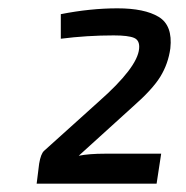

<svg xmlns="http://www.w3.org/2000/svg" viewBox="-20 -801 446 461"><path d="M126 -708V-767Q197 -781 262 -781Q327 -781 361 -760.5Q395 -740 389 -685Q384 -648 365 -617Q346 -586 298 -544L169 -427Q193 -432 233 -432H367L356 -360H68L74 -408Q78 -432 86 -439L217 -557Q310 -639 314 -684Q316 -704 302 -710Q288 -716 253 -716Q189 -716 126 -708Z"/></svg>

Font: Exo 2.0 Medium
Style: Italic
Weight: 500
Italic angle: -8°
Designer: Natanael Gama
Version: Version 1.001;PS 001.001;hotconv 1.0.70;makeotf.lib2.5.58329